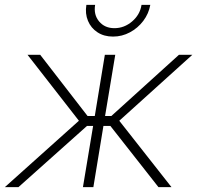

<svg xmlns="http://www.w3.org/2000/svg" viewBox="-35 -772 813 792"><path d="M-15.1 0 290.5 -273.9 78.6 -545.9H130.9L326.2 -293.5H356L397.5 -545.9H440.4L398.4 -293.5H424.3L703.1 -545.9H758.3L457 -273.9L672.4 0H618.7L420.4 -252.4H391.6L350.1 0H307.1L349.1 -252.4H323.7L41 0ZM431.2 -621.1Q394 -621.1 367.2 -638.7Q340.3 -656.2 327.9 -686Q315.4 -715.8 321.3 -752H357.4Q350.6 -711.4 373.8 -683.6Q397 -655.8 437 -655.8Q477.5 -655.8 510 -683.6Q542.5 -711.4 548.8 -752H585Q578.6 -715.8 556.2 -686Q533.7 -656.2 501 -638.7Q468.3 -621.1 431.2 -621.1Z"/></svg>

Font: Inter Extra Light
Style: Italic
Weight: 200
Italic angle: -9.39999°
Designer: Rasmus Andersson
Foundry: rsms
Version: Version 4.000;git-3c8e0fc